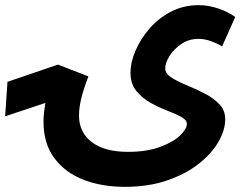

<svg xmlns="http://www.w3.org/2000/svg" viewBox="-141 -495 959 746"><path d="M28 -22Q28 -56 38 -110.5Q48 -165 81 -240L202 -197Q183 -147 174.5 -111.5Q166 -76 166 -46Q166 19 215.5 57Q265 95 356 95Q429 95 480.5 76Q532 57 558.5 31.5Q585 6 585 -14Q585 -29 563 -41Q541 -53 508 -65.5Q475 -78 442.5 -96.5Q410 -115 388 -142.5Q366 -170 366 -213Q366 -252 385 -297Q404 -342 439 -383Q474 -424 523 -449.5Q572 -475 631 -475Q670 -475 708.5 -461.5Q747 -448 773 -429L722 -315Q704 -326 679 -335Q654 -344 631 -344Q593 -344 564 -324.5Q535 -305 518 -278Q501 -251 501 -229Q501 -209 524.5 -194Q548 -179 583 -164.5Q618 -150 652.5 -132.5Q687 -115 710.5 -91Q734 -67 734 -32Q734 11 707.5 56.5Q681 102 631 141.5Q581 181 508.5 206Q436 231 344 231Q254 231 182.5 203Q111 175 69.5 118.5Q28 62 28 -22ZM-121 -43 -112 -177 84 -244 203 -198 77 -109Z"/></svg>

Font: Noto Sans Arabic SemCond
Style: Bold
Weight: 700
Width: 4
Designer: Monotype Design Team, Nadine Chahine, Nizar Qandah and Khaled Hosny
Foundry: Monotype Imaging Inc.
Version: Version 2.012; ttfautohint (v1.8.4.7-5d5b)